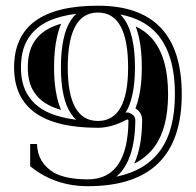

<svg xmlns="http://www.w3.org/2000/svg" viewBox="-20 -640 685 671"><path d="M192.9 -404.3Q192.9 -461.2 202 -503.2Q211.2 -545.2 228.5 -570.6Q236.8 -582.8 246.6 -591.8Q231.4 -589.8 217.3 -587.2Q171.4 -578.1 140.6 -561.9Q109.9 -545.7 90.1 -521.5Q70.3 -497.3 61.8 -468.6Q53.2 -439.9 53.2 -404.3Q53.2 -369.6 61.8 -341.7Q70.3 -313.7 90.1 -290.2Q109.9 -266.6 140.6 -250.7Q171.4 -234.9 217.3 -226.1Q231.2 -223.4 246.1 -221.4Q236.6 -230.5 228.5 -242.2Q211.2 -267.1 202 -308Q192.9 -348.9 192.9 -404.3ZM418.7 -246.1Q429 -249 438.7 -242.4L442.9 -239.5Q453.1 -232.2 452.9 -219.7Q451.7 -77.4 386.5 -22.5Q489 -43.5 540.2 -114.5Q591.3 -185.5 591.3 -310.5Q591.3 -453.6 525.9 -524.9Q480.5 -574.2 400.6 -589.4Q408.9 -581.1 416 -570.6Q433.3 -545.2 442.5 -503.2Q451.7 -461.2 451.7 -404.3Q451.7 -348.9 442.4 -307.9Q434.1 -270 418.7 -246.1ZM427.7 -404.3Q427.7 -596.2 322.3 -596.2Q216.8 -596.2 216.8 -404.3Q216.8 -217.3 322.3 -217.3Q427.7 -217.3 427.7 -404.3ZM424.8 -222.9Q369.9 -193.4 322.3 -193.4Q29.3 -193.4 29.3 -404.3Q29.3 -620.1 322.3 -620.1Q615.2 -620.1 615.2 -310.5Q615.2 10.7 287.1 10.7Q171.1 10.7 85.4 -59.1V-136.7H109.4Q110.8 -71.5 168.7 -36.4Q211.7 -13.2 287.1 -13.2Q427.2 -13.2 429 -220ZM168.9 -404.3Q168.9 -346.2 178.7 -302.7Q184.6 -276.6 193.4 -256.1Q169.4 -262.7 151.6 -272Q125 -285.6 108.4 -305.7Q91.8 -325.4 84.7 -348.6Q77.1 -373 77.1 -404.3Q77.1 -436.5 84.7 -461.9Q91.8 -486.1 108.5 -506.5Q125.2 -526.9 151.9 -540.8Q169.7 -550.3 193.8 -557.1Q184.6 -535.9 178.7 -508.3Q168.9 -463.9 168.9 -404.3ZM454.3 -547.6Q486.1 -532.7 508.1 -508.8Q567.4 -444.6 567.4 -310.5Q567.4 -193.1 520.8 -128.4Q493.4 -90.3 449.2 -68.4Q476.1 -127.4 476.8 -219.7V-220Q476.8 -244.9 456.5 -259L453.4 -261.5Q460.9 -280 465.8 -302.7Q475.6 -346.4 475.6 -404.3Q475.6 -463.9 465.8 -508.3Q460.9 -530 454.3 -547.6Z"/></svg>

Font: itsadzokeS01
Style: Regular
Weight: 600
Width: 6
Version: Version 0.46